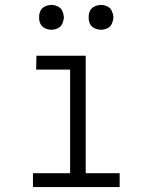

<svg xmlns="http://www.w3.org/2000/svg" viewBox="-20 -755 615 775"><path d="M113 0V-56H263V-474H126L127 -530H326V-56H463V0ZM188 -635Q174 -635 161.5 -641Q149 -647 143 -659Q138 -670 138 -681V-689Q138 -700 143 -711Q149 -723 161.5 -729Q174 -735 188 -735Q201 -735 213.5 -729Q226 -723 231.5 -710.5Q237 -698 238 -685Q237 -672 231.5 -659.5Q226 -647 213.5 -641Q201 -635 188 -635ZM388 -635Q374 -635 361.5 -641Q349 -647 343 -659Q338 -670 338 -681V-689Q338 -700 343 -711Q349 -723 361.5 -729Q374 -735 388 -735Q401 -735 413.5 -729Q426 -723 431.5 -710.5Q437 -698 438 -685Q437 -672 431.5 -659.5Q426 -647 413.5 -641Q401 -635 388 -635Z"/></svg>

Font: Jozsika Light
Style: Regular
Weight: 300
Monospace: yes
Designer: Belleve Invis
Foundry: Belleve Invis
Version: 2.1.0